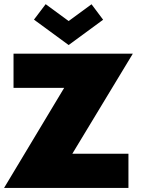

<svg xmlns="http://www.w3.org/2000/svg" viewBox="-25 -924 704 944"><path d="M41.5 -660H628L330.5 -168H606.5V0H-5L290.5 -492H41.5ZM312.5 -702.5 142 -827.5 199.5 -903.5 312.5 -820.5 425 -903 482 -827Z"/></svg>

Font: League Spartan Thin Black
Style: Regular
Weight: 900
Version: Version 2.002